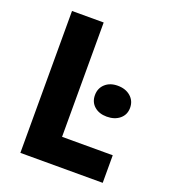

<svg xmlns="http://www.w3.org/2000/svg" viewBox="-129 -795 788 890"><g transform="rotate(20 264.5 -350.0)"><path d="M73.6 0H479.8V-136H229.8V-700H73.6ZM391.8 -294.6Q430.8 -294.6 455.5 -315.2Q480.2 -335.8 480.2 -370Q480.2 -404.2 455.5 -425.6Q430.8 -447 391.8 -447Q354 -447 330.4 -425.6Q306.8 -404.2 306.8 -370Q306.8 -335.8 330.4 -315.2Q354 -294.6 391.8 -294.6Z"/></g></svg>

Font: Fixel Variable
Style: Regular
Weight: 100
Width: 3
Designer: AlfaBravo + MacPaw
Foundry: Kyrylo Tkachov, Marchela Mozhyna, Serhii Makarenko, Maria Weinstein, Zakhar Kryvoshyya
Version: Version 1.211